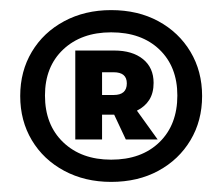

<svg xmlns="http://www.w3.org/2000/svg" viewBox="-20 -730 440 380"><path d="M200 -370Q148 -370 107 -392Q66 -414 43 -452.5Q20 -491 20 -540Q20 -589 43 -627.5Q66 -666 107 -688Q148 -710 200 -710Q253 -710 293.5 -688Q334 -666 357 -627.5Q380 -589 380 -540Q380 -491 357 -452.5Q334 -414 293.5 -392Q253 -370 200 -370ZM69 -541Q69 -483 105 -448.5Q141 -414 200 -414Q260 -414 295.5 -448.5Q331 -483 331 -541Q331 -598 295.5 -632Q260 -666 200 -666Q141 -666 105 -632Q69 -598 69 -541ZM129 -454V-630H206Q242 -630 263 -613Q284 -596 284 -566Q284 -546 275.5 -532.5Q267 -519 251 -511L292 -454H229L206 -503H182V-454ZM182 -542H205Q231 -542 231 -565Q231 -587 205 -587H182Z"/></svg>

Font: Tektur SemiCondensed ExtraBold
Style: Regular
Weight: 800
Width: 4
Designer: Adam Jagosz
Foundry: Adam Jagosz
Version: Version 1.005;gftools[0.9.30]